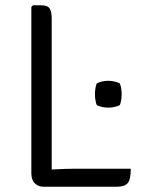

<svg xmlns="http://www.w3.org/2000/svg" viewBox="-20 -706 546 726"><path d="M175.5 0H143.5Q125 0 111.8 -12.8Q98.5 -25.5 98.5 -51.5V-680L104.5 -686H135.5Q160.5 -686 168 -673.5Q175.5 -661 175.5 -636.5ZM474.5 -68Q474.5 -26.5 462.5 -13.2Q450.5 0 423.5 0H143.5L105.5 -57Q141 -63 184 -65.5Q227 -68 262 -68ZM339 -349.5Q339 -362 341 -373.2Q343 -384.5 346 -390.5Q352.5 -394.5 364.2 -397.5Q376 -400.5 389.5 -400.5Q402 -400.5 414.2 -397.5Q426.5 -394.5 433 -390.5Q436 -384.5 438 -373.2Q440 -362 440 -349.5Q440 -338 438 -326.5Q436 -315 433 -308.5Q426.5 -305 414.2 -302Q402 -299 389.5 -299Q376 -299 364.2 -302Q352.5 -305 346 -308.5Q343 -315 341 -326.5Q339 -338 339 -349.5Z"/></svg>

Font: Signika SC
Style: Regular
Weight: 300
Designer: Anna Giedryś
Foundry: Anna Giedryś
Version: Version 2.000